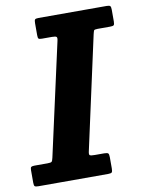

<svg xmlns="http://www.w3.org/2000/svg" viewBox="-122 -810 655 869"><g transform="rotate(-10 206.0 -375.0)"><path d="M-37 -19.5V-78Q-37 -89.5 -32.8 -92.2Q-28.5 -95 -17.5 -95H42Q57.5 -95 61.2 -98.5Q65 -102 68 -116L182.5 -632.5Q186 -647 182 -651Q178 -655 161 -655H115Q102.5 -655 99.5 -658.5Q96.5 -662 96.5 -674.5V-729.5Q96.5 -742.5 99.8 -746.2Q103 -750 115.5 -750H429.5Q442 -750 445.5 -746Q449 -742 449 -729.5V-675Q449 -661.5 445 -658.2Q441 -655 427.5 -655H371Q356 -655 354 -650.8Q352 -646.5 349 -634L235.5 -116Q232 -101 236.8 -98Q241.5 -95 259.5 -95H302Q316.5 -95 320.5 -91.2Q324.5 -87.5 324.5 -73.5V-22Q324.5 -8 321 -4Q317.5 0 304 0H-16Q-29 0 -33 -3.2Q-37 -6.5 -37 -19.5Z"/></g></svg>

Font: Besley* Narrow
Style: Bold Italic
Weight: 700
Width: 4
Italic angle: -13°
Designer: Owen Earl
Foundry: indestructible type*
Version: Version 3.000; ttfautohint (v1.8.3)